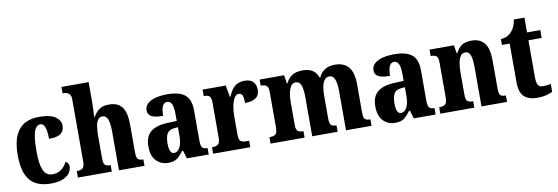

<svg xmlns="http://www.w3.org/2000/svg" viewBox="-56 -1167 4600 1584"><g transform="rotate(-10 2244.0 -375.0)"><path d="M264 10Q196 10 145 -16Q94 -42 66 -102.5Q38 -163 38 -266Q38 -374 68 -436Q98 -498 148.5 -523.5Q199 -549 262 -549Q362 -549 403.5 -517.5Q445 -486 445 -444Q445 -423 435.5 -402.5Q426 -382 398.5 -369Q371 -356 316 -356Q316 -391 311.5 -421Q307 -451 296 -469Q285 -487 266 -487Q245 -487 229 -467.5Q213 -448 204.5 -400Q196 -352 196 -267Q196 -166 218.5 -114.5Q241 -63 294 -63Q339 -63 370.5 -87.5Q402 -112 417 -147Q444 -132 444 -102Q444 -77 427.5 -51Q411 -25 372 -7.5Q333 10 264 10Z M495 0V-54H499Q525 -54 543 -66Q561 -78 561 -123V-646Q561 -672 550.5 -685Q540 -698 526 -702Q512 -706 504 -706H491V-760H719V-592Q719 -557 717 -523Q715 -489 714 -470H720Q737 -501 766 -525Q795 -549 852 -549Q925 -549 960 -503.5Q995 -458 995 -356V-125Q995 -79 1007.5 -66.5Q1020 -54 1050 -54H1053V0H839V-327Q839 -391 826 -426.5Q813 -462 781 -462Q755 -462 741.5 -440Q728 -418 723.5 -383Q719 -348 719 -308V-120Q719 -77 733 -65.5Q747 -54 776 -54H779V0Z M1250 10Q1193 10 1152.5 -30Q1112 -70 1112 -153Q1112 -235 1160.5 -274Q1209 -313 1307 -316L1379 -319V-374Q1379 -430 1367 -458.5Q1355 -487 1327 -487Q1301 -487 1288.5 -459Q1276 -431 1276 -379Q1211 -379 1180 -395Q1149 -411 1149 -447Q1149 -482 1175 -505Q1201 -528 1244.5 -538.5Q1288 -549 1340 -549Q1438 -549 1486.5 -511Q1535 -473 1535 -379V-125Q1535 -84 1546.5 -69Q1558 -54 1588 -54H1591V0H1408L1388 -67H1379Q1359 -40 1342 -23Q1325 -6 1303.5 2Q1282 10 1250 10ZM1312 -62Q1343 -62 1361.5 -97.5Q1380 -133 1380 -191V-266L1348 -263Q1305 -259 1288.5 -231Q1272 -203 1272 -149Q1272 -108 1281.5 -85Q1291 -62 1312 -62Z M1628 0V-54H1632Q1662 -54 1679 -66.5Q1696 -79 1696 -126V-414Q1696 -458 1681.5 -470Q1667 -482 1638 -482H1634V-536H1828L1846 -438H1850Q1872 -493 1903.5 -520.5Q1935 -548 1987 -548Q2037 -548 2059.5 -522.5Q2082 -497 2082 -457Q2082 -409 2049 -387.5Q2016 -366 1960 -366Q1960 -407 1952.5 -428.5Q1945 -450 1920 -450Q1898 -450 1883 -423.5Q1868 -397 1860.5 -357.5Q1853 -318 1853 -276V-121Q1853 -77 1868.5 -65.5Q1884 -54 1909 -54H1939V0Z M2109 0V-54H2114Q2144 -54 2160 -66Q2176 -78 2176 -123V-420Q2176 -462 2160 -473.5Q2144 -485 2115 -485H2112V-536H2317L2328 -466H2333Q2351 -504 2383 -526.5Q2415 -549 2476 -549Q2524 -549 2556 -529Q2588 -509 2603 -464H2607Q2623 -504 2657.5 -526.5Q2692 -549 2746 -549Q2818 -549 2857.5 -503.5Q2897 -458 2897 -356V-125Q2897 -79 2909.5 -66.5Q2922 -54 2952 -54H2955V0H2741V-327Q2741 -391 2727.5 -426.5Q2714 -462 2681 -462Q2657 -462 2642 -442.5Q2627 -423 2620 -390.5Q2613 -358 2613 -320V-125Q2613 -79 2625.5 -66.5Q2638 -54 2668 -54H2671V0H2458V-327Q2458 -391 2445.5 -426.5Q2433 -462 2400 -462Q2375 -462 2360.5 -440.5Q2346 -419 2339 -383.5Q2332 -348 2332 -308V-120Q2332 -77 2347 -65.5Q2362 -54 2391 -54H2394V0Z M3151 10Q3094 10 3053.5 -30Q3013 -70 3013 -153Q3013 -235 3061.5 -274Q3110 -313 3208 -316L3280 -319V-374Q3280 -430 3268 -458.5Q3256 -487 3228 -487Q3202 -487 3189.5 -459Q3177 -431 3177 -379Q3112 -379 3081 -395Q3050 -411 3050 -447Q3050 -482 3076 -505Q3102 -528 3145.5 -538.5Q3189 -549 3241 -549Q3339 -549 3387.5 -511Q3436 -473 3436 -379V-125Q3436 -84 3447.5 -69Q3459 -54 3489 -54H3492V0H3309L3289 -67H3280Q3260 -40 3243 -23Q3226 -6 3204.5 2Q3183 10 3151 10ZM3213 -62Q3244 -62 3262.5 -97.5Q3281 -133 3281 -191V-266L3249 -263Q3206 -259 3189.5 -231Q3173 -203 3173 -149Q3173 -108 3182.5 -85Q3192 -62 3213 -62Z M3531 0V-54H3536Q3565 -54 3581.5 -66Q3598 -78 3598 -123V-417Q3598 -459 3583 -470.5Q3568 -482 3539 -482H3535V-536H3739L3751 -466H3755Q3773 -504 3803 -526.5Q3833 -549 3889 -549Q3959 -549 3995.5 -503.5Q4032 -458 4032 -356V-125Q4032 -79 4044 -66.5Q4056 -54 4086 -54H4090V0H3876V-327Q3876 -391 3864.5 -426.5Q3853 -462 3821 -462Q3795 -462 3780.5 -440.5Q3766 -419 3760 -383.5Q3754 -348 3754 -308V-120Q3754 -77 3768.5 -65.5Q3783 -54 3812 -54H3816V0Z M4339 10Q4272 10 4233.5 -25Q4195 -60 4195 -148V-470H4130V-520Q4165 -521 4188.5 -535Q4212 -549 4224 -565Q4237 -579 4247.5 -602.5Q4258 -626 4264 -660H4352V-536H4463V-470H4352V-161Q4352 -116 4363 -96Q4374 -76 4406 -76Q4442 -76 4471 -85V-17Q4456 -9 4422.5 0.5Q4389 10 4339 10Z"/></g></svg>

Font: Noto Serif Hebrew Condensed ExtraBold
Style: Regular
Weight: 800
Width: 3
Designer: Monotype Design Team
Foundry: Monotype Imaging Inc.
Version: Version 2.004; ttfautohint (v1.8.4.7-5d5b)